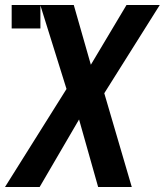

<svg xmlns="http://www.w3.org/2000/svg" viewBox="-22 -745 656 765"><path d="M272 -725 340 -487 482 -725H614.5L393.5 -373.5L503 0H369L293 -269L136 0H-2L243 -390.5L139 -723.5V-631.5H24.5V-725Z"/></svg>

Font: JuliaMono
Style: Bold Italic
Weight: 700
Italic angle: -9°
Monospace: yes
Designer: cormullion
Foundry: corm
Version: Version 0.057; ttfautohint (v1.8.4)